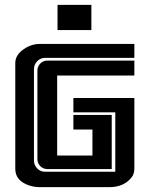

<svg xmlns="http://www.w3.org/2000/svg" viewBox="-20 -772 617 792"><path d="M217.3 -752H356.9V-647.9H217.3ZM78.1 -569.3Q108.9 -590.8 144.5 -590.8H534.2V-533.2H165.5Q147 -533.2 133.5 -519.5Q120.1 -505.9 120.1 -486.8V-109.4Q120.1 -90.8 133.5 -77.1Q147 -63.5 165.5 -63.5H455.6V-308.6H282.7V-367.7H534.2V-76.7Q534.2 -61 527.3 -46.4Q495.6 0 430.7 0H146Q105.5 0 74.2 -19.3Q43 -38.6 43 -77.1V-511.7Q43 -545.4 78.1 -569.3ZM534.2 -522V-460.4H215.8V-130.4H361.3V-237.8H282.7V-297.9H440.9V-74.7H175.3Q158.2 -74.7 146.2 -86.7Q134.3 -98.6 134.3 -116.2V-481Q134.3 -498 146.2 -510Q158.2 -522 175.3 -522Z"/></svg>

Font: Ebtekar Inline 2
Style: Inline-2
Weight: 500
Designer: Arman Khorramak
Foundry: Arman Khorramak
Version: Version 2.000